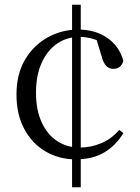

<svg xmlns="http://www.w3.org/2000/svg" viewBox="-20 -740 590 812"><path d="M321.5 52H284.8V-719.9H321.5ZM315.9 -583.9Q263.1 -583.9 221.6 -555.6Q180.2 -527.3 156.2 -474.2Q132.2 -421.1 132.2 -347.8Q132.2 -275.2 156.1 -223Q180 -170.9 221.7 -143.5Q263.4 -116 316.8 -116Q365 -116 408.4 -134.5Q451.8 -152.9 484.4 -190.6L501.5 -177.1Q471.9 -126.4 422.6 -96.3Q373.4 -66.1 300.7 -66.1Q229.4 -66.1 172.4 -99.7Q115.3 -133.3 82.5 -194.8Q49.7 -256.2 49.7 -340.3Q49.7 -426.4 85.8 -487.5Q122 -548.7 181.5 -581.8Q241.1 -614.9 311.1 -614.9Q383.1 -614.9 433.8 -579.7Q484.6 -544.5 501.7 -483Q497.1 -465.9 486.4 -457.3Q475.8 -448.8 459.9 -448.8Q442 -448.8 429.9 -460.6Q417.8 -472.5 410.6 -499.1L385 -583.6L431.4 -547.2Q400 -567.9 372.5 -575.9Q344.9 -583.9 315.9 -583.9Z"/></svg>

Font: Noto Serif KR ExtraLight
Style: Regular
Weight: 200
Designer: Ryoko NISHIZUKA 西塚涼子 (kana & ideographs); Frank Grießhammer (Latin, Greek & Cyrillic); Wenlong ZHANG 张文龙 (bopomofo); San
Foundry: Adobe
Version: Version 2.002-H1;hotconv 1.1.0;makeotfexe 2.6.0